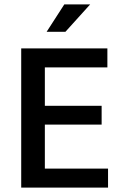

<svg xmlns="http://www.w3.org/2000/svg" viewBox="-20 -849 546 869"><path d="M76 -630H466V-544H183V-370H440V-285H183V-86H469V0H76ZM276 -705H191L271 -829H388Z"/></svg>

Font: Mukta Malar Medium
Style: Regular
Weight: 500
Designer: Aadarsh Rajan, Girish Dalvi, Yashodeep Gholap
Foundry: Ek Type
Version: Version 2.538;PS 1.000;hotconv 16.6.51;makeotf.lib2.5.65220;